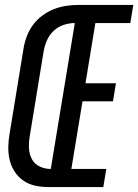

<svg xmlns="http://www.w3.org/2000/svg" viewBox="-20 -755 558 775"><path d="M173 0 294 -735H518L506 -662H365L325 -419H448L436 -346H313L268 -73H409L397 0ZM173 0Q146 0 120 -6Q94 -12 73.5 -26.5Q53 -41 39 -62.5Q25 -84 19 -109.5Q13 -135 13.5 -162.5Q14 -190 19 -217L75 -559Q79 -584 88 -608Q97 -632 112.5 -653.5Q128 -675 150 -691.5Q172 -708 196 -717.5Q220 -727 245 -731Q270 -735 294 -735L282 -662Q260 -662 237 -654.5Q214 -647 196.5 -630.5Q179 -614 169.5 -592Q160 -570 156 -547L100 -205Q96 -181 97 -157Q98 -133 108.5 -113Q119 -93 140 -83Q161 -73 185 -73Z"/></svg>

Font: Iosevka Term Curly Medium
Style: Italic
Weight: 500
Italic angle: -9°
Designer: Belleve Invis
Foundry: Belleve Invis
Version: Version 32.3.0